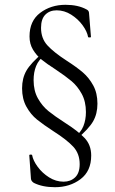

<svg xmlns="http://www.w3.org/2000/svg" viewBox="-20 -592 481 800"><path d="M338 -125Q338 -169 320.5 -201Q303 -233 278 -254Q253 -275 211 -303Q175 -326 153.5 -343.5Q132 -361 117.5 -385Q103 -409 103 -440Q103 -505 147.5 -538.5Q192 -572 253 -572Q305 -572 340 -553Q351 -548 351 -537L359 -438Q359 -436 353 -436Q347 -436 347 -438Q343 -461 324 -487Q305 -513 276.5 -531Q248 -549 216 -549Q187 -549 169 -531Q151 -513 151 -476Q151 -432 177.5 -403Q204 -374 258 -339Q300 -312 325.5 -290Q351 -268 368.5 -236Q386 -204 386 -160Q386 -118 368 -86.5Q350 -55 298 -11L290 -20Q317 -40 327.5 -66.5Q338 -93 338 -125ZM121 170Q110 163 109 153L102 55Q102 52 108 52Q114 52 114 55Q118 77 137 103Q156 129 184.5 147Q213 165 245 165Q274 165 293 147Q312 129 312 92Q312 48 285 19Q258 -10 203 -45Q160 -73 134 -94Q108 -115 90 -147.5Q72 -180 72 -224Q72 -266 90 -297.5Q108 -329 160 -373L168 -364Q141 -343 130.5 -317Q120 -291 120 -258Q120 -214 138 -182Q156 -150 182 -129Q208 -108 250 -81Q305 -46 332.5 -17Q360 12 360 56Q360 121 315.5 154.5Q271 188 209 188Q157 188 121 170Z"/></svg>

Font: Cormorant Infant
Style: Regular
Weight: 400
Designer: Christian Thalmann (Catharsis Fonts)
Foundry: Catharsis Fonts
Version: Version 4.000